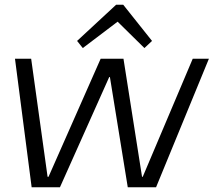

<svg xmlns="http://www.w3.org/2000/svg" viewBox="-20 -787 898 807"><path d="M43 -540H111L180 -44H184L403 -540H499L577 -44H580L790 -540H858L636 0H517L442 -463H439L232 0H113ZM304 -615 468 -767H498L619 -615L587 -585L460 -710H493L328 -585Z"/></svg>

Font: Pathway Extreme 28pt Light
Style: Italic
Weight: 300
Italic angle: -8°
Designer: Eduardo Rodriguez Tunni
Foundry: Eduardo Rodriguez Tunni
Version: Version 1.001;gftools[0.9.26]